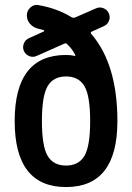

<svg xmlns="http://www.w3.org/2000/svg" viewBox="-20 -755 540 785"><path d="M325.2 -402.8Q301.8 -442.4 250 -442.4Q198.2 -442.4 174.8 -402.8Q151.4 -363.3 151.4 -260.3Q151.4 -157.2 174.8 -117.7Q198.2 -78.1 250 -78.1Q301.8 -78.1 325.2 -117.7Q348.6 -157.2 348.6 -260.3Q348.6 -363.3 325.2 -402.8ZM250 -530.3Q269.5 -530.3 286.1 -526.4Q288.1 -526.4 288.1 -527.3V-529.3Q276.4 -553.7 254.9 -574.2Q251 -580.1 242.2 -576.2L129.9 -526.4Q115.2 -519.5 100.1 -525.4Q85 -531.2 78.1 -545.9Q71.3 -560.5 77.1 -576.2Q83 -591.8 97.7 -598.6L158.2 -626Q160.2 -627 160.6 -628.9Q161.1 -630.9 159.2 -631.8Q152.3 -633.8 135.7 -637.7Q116.2 -642.6 103 -657.2Q89.8 -671.9 89.8 -692.4Q89.8 -710.9 104 -724.1Q118.2 -737.3 135.7 -734.4Q211.9 -721.7 272.5 -684.6Q279.3 -680.7 287.1 -683.6L372.1 -720.7Q386.7 -727.5 402.3 -721.7Q418 -715.8 424.8 -700.7Q431.6 -685.5 425.8 -670.4Q419.9 -655.3 405.3 -648.4L355.5 -626Q348.6 -622.1 352.5 -617.2Q460 -493.2 460 -259.8Q460 9.8 250 9.8Q40 9.8 40 -260.3Q40 -530.3 250 -530.3Z"/></svg>

Font: Rounded Mgen+ 1m medium
Style: Regular
Weight: 500
Designer: [Source Han Sans]
Ryoko NISHIZUKA  (kana & ideographs); Paul D. Hunt (Latin, Greek & Cyrillic); Wenlong ZHANG  (bopomofo
Version: Version 1.059.20150602